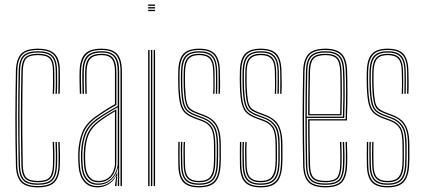

<svg xmlns="http://www.w3.org/2000/svg" viewBox="-20 -820 1865 846"><path d="M147.2 5.5Q95.2 5.5 73.2 -17.5Q51.2 -40.5 50 -91.8Q48.8 -149.2 48.1 -201.9Q47.5 -254.5 47.6 -304.6Q47.8 -354.8 48.4 -404.9Q49 -455 50 -507.2Q51.2 -558 72.4 -581.8Q93.5 -605.5 147 -605.5Q197.8 -605.5 220.6 -583.1Q243.5 -560.8 243.8 -507.8Q244 -486 244.1 -461.1Q244.2 -436.2 242.8 -406.8H236.8Q238 -435.5 237.9 -460.2Q237.8 -485 237.8 -507.5Q237.2 -557.2 216.5 -578.5Q195.8 -599.8 147 -599.8Q96 -599.8 76.6 -577.4Q57.2 -555 56 -507Q55 -455 54.4 -404.2Q53.8 -353.5 53.8 -302.5Q53.8 -251.5 54.2 -199.2Q54.8 -147 56 -92Q57.2 -43.2 77.6 -21.8Q98 -0.2 147.2 -0.2Q195 -0.2 215.5 -21Q236 -41.8 237.8 -91.8Q238.5 -114 238.4 -138.1Q238.2 -162.2 236.8 -194.5H242.8Q244.2 -165.2 244.5 -140.1Q244.8 -115 243.8 -91.8Q242 -40 220.4 -17.2Q198.8 5.5 147.2 5.5ZM147.2 -5.8Q100.5 -5.8 81.9 -25.8Q63.2 -45.8 62.2 -92Q61.2 -147 60.6 -199.5Q60 -252 60 -303.2Q60 -354.5 60.6 -405.1Q61.2 -455.8 62.2 -506.8Q63.2 -554.5 82 -574.4Q100.8 -594.2 147 -594.2Q192.8 -594.2 212 -574.6Q231.2 -555 231.5 -507.5Q231.8 -488.8 231.9 -463Q232 -437.2 230.5 -406.8H224.5Q226 -437.5 225.8 -463.4Q225.5 -489.2 225.5 -507.2Q225.2 -552.8 207.5 -570.6Q189.8 -588.5 147 -588.5Q104 -588.5 86.6 -570.4Q69.2 -552.2 68.2 -506.5Q67.2 -458 66.6 -408.2Q66 -358.5 65.9 -307.1Q65.8 -255.8 66.2 -202.4Q66.8 -149 68 -93Q69 -48 86.4 -29.8Q103.8 -11.5 147.2 -11.5Q189.8 -11.5 206.9 -29.4Q224 -47.2 225.5 -92.2Q226.2 -113.8 226.1 -138.4Q226 -163 224.5 -194.5H230.5Q232 -159.2 232.1 -135.5Q232.2 -111.8 231.5 -92.2Q229.8 -44.8 211.4 -25.2Q193 -5.8 147.2 -5.8ZM147.2 -17Q107 -17 91.1 -33.8Q75.2 -50.5 74.2 -93Q73.2 -146.8 72.6 -198.5Q72 -250.2 72 -301.2Q72 -352.2 72.6 -403.2Q73.2 -454.2 74.2 -506.2Q75.2 -549.2 91 -566.1Q106.8 -583 147 -583Q187.2 -583 203.2 -566.4Q219.2 -549.8 219.2 -507.2Q219.5 -485 219.6 -461.1Q219.8 -437.2 218.2 -406.8H212.2Q213.8 -437.8 213.5 -461.6Q213.2 -485.5 213.2 -507Q213.2 -546.8 199 -562Q184.8 -577.2 147 -577.2Q109.2 -577.2 95.2 -561.8Q81.2 -546.2 80.5 -506.2Q79.5 -456.8 78.9 -407.2Q78.2 -357.8 78.2 -307Q78.2 -256.2 78.8 -203.1Q79.2 -150 80.5 -93Q81.2 -53.8 95.2 -38.2Q109.2 -22.8 147.2 -22.8Q184.2 -22.8 198.1 -37.8Q212 -52.8 213.2 -92.8Q214 -115 213.9 -138.9Q213.8 -162.8 212.2 -194.5H218.2Q219.8 -162 219.9 -137.6Q220 -113.2 219.2 -92.8Q218 -49.8 202.2 -33.4Q186.5 -17 147.2 -17Z M511 0V-505Q511 -556 491.5 -577.9Q472 -599.8 427.2 -599.8Q380 -599.8 359.4 -578Q338.8 -556.2 337 -507.5Q336.2 -485 336.8 -458.8Q337.2 -432.5 338 -406.8H331.8Q331 -432.8 330.5 -459.4Q330 -486 330.8 -507.8Q332.5 -560 354.9 -582.8Q377.2 -605.5 427.2 -605.5Q459.5 -605.5 479.1 -595.2Q498.8 -585 508 -563Q517.2 -541 517.2 -505V0ZM412 -11.2Q442.2 -11.2 461.4 -26Q480.5 -40.8 489.6 -61.8Q498.8 -82.8 498.8 -101.2V-347Q480.2 -337.2 456.1 -322.6Q432 -308 412.2 -293.8Q374.2 -266.5 359.6 -231.8Q345 -197 343 -146.5Q342.5 -132.2 342.8 -123.4Q343 -114.5 344 -95Q346.2 -54.2 364.1 -32.8Q382 -11.2 412 -11.2ZM412.5 -17Q384.8 -17 368.5 -37.2Q352.2 -57.5 350 -95.2Q349 -112.5 348.8 -123.1Q348.5 -133.8 349 -146.2Q351 -198.5 365.9 -231.2Q380.8 -264 415.8 -289.5Q432 -301.5 452.9 -314.8Q473.8 -328 492.5 -338.2V-101Q492.5 -82.8 484.6 -63.2Q476.8 -43.8 459.2 -30.4Q441.8 -17 412.5 -17ZM413 -22.8Q439.2 -22.8 455.5 -34.9Q471.8 -47 479.1 -65.1Q486.5 -83.2 486.5 -100.8V-329.5Q471.5 -320.5 453.6 -309Q435.8 -297.5 418.2 -284.5Q384.5 -259 370.8 -227.4Q357 -195.8 355.2 -146.2Q354.8 -133 355 -124.1Q355.2 -115.2 356.2 -95.5Q358.2 -61.5 372.9 -42.1Q387.5 -22.8 413 -22.8ZM409.5 5.5Q370.8 5.5 349.5 -20.9Q328.2 -47.2 325.8 -93.8Q324.8 -111.5 324.5 -123.8Q324.2 -136 324.8 -147.8Q326.8 -196.5 342 -236Q357.2 -275.5 403.2 -308.2Q416.5 -317.5 430.2 -326.6Q444 -335.8 458.1 -344.5Q472.2 -353.2 486.5 -361V-505Q486.5 -542 473.4 -559.6Q460.2 -577.2 427.2 -577.2Q392.5 -577.2 377.6 -560.5Q362.8 -543.8 361.5 -506.8Q360.8 -485.5 361.1 -461.4Q361.5 -437.2 362.2 -406.8H356.2Q355.5 -435.8 355.1 -461.1Q354.8 -486.5 355.2 -506.8Q356.5 -546.5 372.6 -564.8Q388.8 -583 427.2 -583Q463.5 -583 478.1 -564.1Q492.8 -545.2 492.8 -505V-357.2Q469.8 -345 447.5 -331Q425.2 -317 405.8 -303Q362.5 -272 347.6 -234Q332.8 -196 330.8 -147.5Q330.2 -133 330.5 -123.8Q330.8 -114.5 331.8 -94.2Q334.2 -48.8 354.6 -24.5Q375 -0.2 410.2 -0.2Q440.5 -0.2 463.1 -16.4Q485.8 -32.5 495.8 -60.2H497.2L493.5 -7.2V0H487V-4.8L492.5 -44.8H491Q480.2 -21.5 458 -8Q435.8 5.5 409.5 5.5ZM499 0V-15L500.8 -78.8H499.2Q493.2 -50 469.9 -27.9Q446.5 -5.8 411 -5.8Q378 -5.8 359.1 -28.8Q340.2 -51.8 338 -94.5Q337 -112.2 336.8 -123.2Q336.5 -134.2 337 -147.2Q338.8 -194.5 352.8 -231.4Q366.8 -268.2 409.2 -298.8Q423.5 -308.8 439.5 -318.6Q455.5 -328.5 471 -337.5Q486.5 -346.5 498.8 -353V-505Q498.8 -550 482.2 -569.2Q465.8 -588.5 427.2 -588.5Q387 -588.5 368.8 -569.6Q350.5 -550.8 349.2 -507Q348.5 -484.5 349 -458.4Q349.5 -432.2 350.2 -406.8H344Q343.2 -432.8 342.8 -459.4Q342.2 -486 343 -507.2Q344.5 -553.5 363.9 -573.9Q383.2 -594.2 427.2 -594.2Q468.8 -594.2 486.9 -573.5Q505 -552.8 505 -505V0Z M632.8 -794.2V-800H663.2V-794.2ZM632.8 -771V-776.8H663.2V-771ZM632.8 -782.8V-788.5H663.2V-782.8ZM657.2 0V-600H663.2V0ZM632.8 0V-600H639V0ZM645 0V-600H651V0Z M857 5.5Q809.2 5.5 788 -17Q766.8 -39.5 765.8 -91.8Q765.5 -117.5 765.2 -140Q765 -162.5 765.8 -194.5H771.8Q771 -160.2 771.1 -137.6Q771.2 -115 771.8 -92Q772.8 -42.8 792.6 -21.5Q812.5 -0.2 857 -0.2Q902.5 -0.2 923 -21.6Q943.5 -43 946 -91.5Q947 -106.2 947.1 -120.5Q947.2 -134.8 947.1 -149.4Q947 -164 947 -180Q947 -239.8 930 -267.4Q913 -295 876.8 -308.2L846.2 -319.5Q826 -327 814.2 -336.4Q802.5 -345.8 796.9 -368.6Q791.2 -391.5 789.5 -439Q789 -457.5 789 -472.2Q789 -487 789.5 -506.5Q791 -547.2 806.6 -565.1Q822.2 -583 857.5 -583Q893 -583 908.8 -565.4Q924.5 -547.8 925.2 -507.2Q925.8 -484.8 925.9 -462.6Q926 -440.5 925.2 -406.8H919.2Q920.8 -437 920.4 -461.9Q920 -486.8 919.5 -506.8Q918.8 -545 904.2 -561.1Q889.8 -577.2 857.5 -577.2Q825.5 -577.2 811.1 -560.9Q796.8 -544.5 795.5 -506.5Q795 -484.5 795 -471.2Q795 -458 795.5 -439.2Q797.2 -396.8 801.5 -374.9Q805.8 -353 816.6 -342.9Q827.5 -332.8 848.2 -325L878.5 -313.5Q901.5 -304.8 918.2 -290.5Q935 -276.2 944 -250.1Q953 -224 953 -180Q953 -164.5 953.1 -149.6Q953.2 -134.8 953.1 -120.2Q953 -105.8 952 -91.2Q949.2 -40.8 927.9 -17.6Q906.5 5.5 857 5.5ZM857 -5.8Q814.8 -5.8 796.6 -26.1Q778.5 -46.5 777.5 -92.2Q777.2 -117 776.8 -141.5Q776.2 -166 777.5 -194.5H783.5Q782 -163.8 782.6 -138.1Q783.2 -112.5 783.5 -92.2Q784.2 -49 801.4 -30.2Q818.5 -11.5 857 -11.5Q897.2 -11.5 914.5 -30.8Q931.8 -50 934 -92Q935.2 -114 935.1 -134.5Q935 -155 935 -180Q935 -236.5 919.8 -261.1Q904.5 -285.8 873 -297.5L842.2 -308.8Q817.5 -317.8 804.1 -329.9Q790.8 -342 785 -366.8Q779.2 -391.5 777.5 -438.8Q776.8 -459 776.9 -473.5Q777 -488 777.5 -506.8Q778.8 -553.2 797.2 -573.8Q815.8 -594.2 857.5 -594.2Q899.5 -594.2 917.8 -574.1Q936 -554 937 -507.5Q937.5 -483.5 937.6 -462Q937.8 -440.5 937 -406.8H931Q932 -443.8 931.9 -464.9Q931.8 -486 931.2 -507.5Q930.5 -551 913.2 -569.8Q896 -588.5 857.5 -588.5Q818.8 -588.5 801.8 -569.4Q784.8 -550.2 783.5 -506.8Q783 -487.5 782.9 -473Q782.8 -458.5 783.5 -439Q785.2 -390.2 791.2 -366.5Q797.2 -342.8 809.9 -332.5Q822.5 -322.2 844.2 -314L875 -302.5Q907.5 -290.5 924.2 -265.2Q941 -240 941 -180Q941 -155.5 941.1 -134.6Q941.2 -113.8 940 -91.8Q937.5 -47 919 -26.4Q900.5 -5.8 857 -5.8ZM857 -17Q822 -17 806 -34.4Q790 -51.8 789.2 -92.8Q789 -112.8 788.5 -138.5Q788 -164.2 789.5 -194.5H795.2Q794 -167.5 794.4 -141.6Q794.8 -115.8 795.2 -92.8Q795.8 -55.2 810.1 -39Q824.5 -22.8 857 -22.8Q891.8 -22.8 905.8 -40.1Q919.8 -57.5 922 -92.5Q923.2 -115 923 -135.8Q922.8 -156.5 922.8 -180Q922.8 -233.8 909.6 -255.2Q896.5 -276.8 869.2 -286.5L838.2 -298Q811.2 -307.8 796 -321.5Q780.8 -335.2 773.9 -362.2Q767 -389.2 765.5 -438.5Q764.8 -459.2 764.9 -474.8Q765 -490.2 765.5 -507Q766.8 -559.2 788 -582.4Q809.2 -605.5 857.5 -605.5Q905.2 -605.5 926.5 -582.9Q947.8 -560.2 948.8 -507.8Q949.2 -487.2 949.8 -461.8Q950.2 -436.2 948.8 -406.8H943Q943.5 -440.8 943.5 -462.9Q943.5 -485 943 -507.5Q942 -556.2 922.5 -578Q903 -599.8 857.5 -599.8Q811.8 -599.8 792.4 -577.8Q773 -555.8 771.5 -507Q771 -484.8 771 -470.9Q771 -457 771.5 -438.5Q773.2 -390.8 779.4 -365Q785.5 -339.2 799.9 -326.1Q814.2 -313 840.2 -303.2L871.2 -291.8Q901.8 -280.5 915.2 -257Q928.8 -233.5 928.8 -180Q928.8 -164.8 928.9 -150.1Q929 -135.5 928.9 -121.1Q928.8 -106.8 928 -92Q925.8 -52.8 909.6 -34.9Q893.5 -17 857 -17Z M1128.5 5.5Q1080.8 5.5 1059.5 -17Q1038.2 -39.5 1037.2 -91.8Q1037 -117.5 1036.8 -140Q1036.5 -162.5 1037.2 -194.5H1043.2Q1042.5 -160.2 1042.6 -137.6Q1042.8 -115 1043.2 -92Q1044.2 -42.8 1064.1 -21.5Q1084 -0.2 1128.5 -0.2Q1174 -0.2 1194.5 -21.6Q1215 -43 1217.5 -91.5Q1218.5 -106.2 1218.6 -120.5Q1218.8 -134.8 1218.6 -149.4Q1218.5 -164 1218.5 -180Q1218.5 -239.8 1201.5 -267.4Q1184.5 -295 1148.2 -308.2L1117.8 -319.5Q1097.5 -327 1085.8 -336.4Q1074 -345.8 1068.4 -368.6Q1062.8 -391.5 1061 -439Q1060.5 -457.5 1060.5 -472.2Q1060.5 -487 1061 -506.5Q1062.5 -547.2 1078.1 -565.1Q1093.8 -583 1129 -583Q1164.5 -583 1180.2 -565.4Q1196 -547.8 1196.8 -507.2Q1197.2 -484.8 1197.4 -462.6Q1197.5 -440.5 1196.8 -406.8H1190.8Q1192.2 -437 1191.9 -461.9Q1191.5 -486.8 1191 -506.8Q1190.2 -545 1175.8 -561.1Q1161.2 -577.2 1129 -577.2Q1097 -577.2 1082.6 -560.9Q1068.2 -544.5 1067 -506.5Q1066.5 -484.5 1066.5 -471.2Q1066.5 -458 1067 -439.2Q1068.8 -396.8 1073 -374.9Q1077.2 -353 1088.1 -342.9Q1099 -332.8 1119.8 -325L1150 -313.5Q1173 -304.8 1189.8 -290.5Q1206.5 -276.2 1215.5 -250.1Q1224.5 -224 1224.5 -180Q1224.5 -164.5 1224.6 -149.6Q1224.8 -134.8 1224.6 -120.2Q1224.5 -105.8 1223.5 -91.2Q1220.8 -40.8 1199.4 -17.6Q1178 5.5 1128.5 5.5ZM1128.5 -5.8Q1086.2 -5.8 1068.1 -26.1Q1050 -46.5 1049 -92.2Q1048.8 -117 1048.2 -141.5Q1047.8 -166 1049 -194.5H1055Q1053.5 -163.8 1054.1 -138.1Q1054.8 -112.5 1055 -92.2Q1055.8 -49 1072.9 -30.2Q1090 -11.5 1128.5 -11.5Q1168.8 -11.5 1186 -30.8Q1203.2 -50 1205.5 -92Q1206.8 -114 1206.6 -134.5Q1206.5 -155 1206.5 -180Q1206.5 -236.5 1191.2 -261.1Q1176 -285.8 1144.5 -297.5L1113.8 -308.8Q1089 -317.8 1075.6 -329.9Q1062.2 -342 1056.5 -366.8Q1050.8 -391.5 1049 -438.8Q1048.2 -459 1048.4 -473.5Q1048.5 -488 1049 -506.8Q1050.2 -553.2 1068.8 -573.8Q1087.2 -594.2 1129 -594.2Q1171 -594.2 1189.2 -574.1Q1207.5 -554 1208.5 -507.5Q1209 -483.5 1209.1 -462Q1209.2 -440.5 1208.5 -406.8H1202.5Q1203.5 -443.8 1203.4 -464.9Q1203.2 -486 1202.8 -507.5Q1202 -551 1184.8 -569.8Q1167.5 -588.5 1129 -588.5Q1090.2 -588.5 1073.2 -569.4Q1056.2 -550.2 1055 -506.8Q1054.5 -487.5 1054.4 -473Q1054.2 -458.5 1055 -439Q1056.8 -390.2 1062.8 -366.5Q1068.8 -342.8 1081.4 -332.5Q1094 -322.2 1115.8 -314L1146.5 -302.5Q1179 -290.5 1195.8 -265.2Q1212.5 -240 1212.5 -180Q1212.5 -155.5 1212.6 -134.6Q1212.8 -113.8 1211.5 -91.8Q1209 -47 1190.5 -26.4Q1172 -5.8 1128.5 -5.8ZM1128.5 -17Q1093.5 -17 1077.5 -34.4Q1061.5 -51.8 1060.8 -92.8Q1060.5 -112.8 1060 -138.5Q1059.5 -164.2 1061 -194.5H1066.8Q1065.5 -167.5 1065.9 -141.6Q1066.2 -115.8 1066.8 -92.8Q1067.2 -55.2 1081.6 -39Q1096 -22.8 1128.5 -22.8Q1163.2 -22.8 1177.2 -40.1Q1191.2 -57.5 1193.5 -92.5Q1194.8 -115 1194.5 -135.8Q1194.2 -156.5 1194.2 -180Q1194.2 -233.8 1181.1 -255.2Q1168 -276.8 1140.8 -286.5L1109.8 -298Q1082.8 -307.8 1067.5 -321.5Q1052.2 -335.2 1045.4 -362.2Q1038.5 -389.2 1037 -438.5Q1036.2 -459.2 1036.4 -474.8Q1036.5 -490.2 1037 -507Q1038.2 -559.2 1059.5 -582.4Q1080.8 -605.5 1129 -605.5Q1176.8 -605.5 1198 -582.9Q1219.2 -560.2 1220.2 -507.8Q1220.8 -487.2 1221.2 -461.8Q1221.8 -436.2 1220.2 -406.8H1214.5Q1215 -440.8 1215 -462.9Q1215 -485 1214.5 -507.5Q1213.5 -556.2 1194 -578Q1174.5 -599.8 1129 -599.8Q1083.2 -599.8 1063.9 -577.8Q1044.5 -555.8 1043 -507Q1042.5 -484.8 1042.5 -470.9Q1042.5 -457 1043 -438.5Q1044.8 -390.8 1050.9 -365Q1057 -339.2 1071.4 -326.1Q1085.8 -313 1111.8 -303.2L1142.8 -291.8Q1173.2 -280.5 1186.8 -257Q1200.2 -233.5 1200.2 -180Q1200.2 -164.8 1200.4 -150.1Q1200.5 -135.5 1200.4 -121.1Q1200.2 -106.8 1199.5 -92Q1197.2 -52.8 1181.1 -34.9Q1165 -17 1128.5 -17Z M1414.8 5.5Q1361 5.5 1339 -17.6Q1317 -40.8 1315.8 -91.8Q1314.5 -149.2 1313.9 -201.9Q1313.2 -254.5 1313.4 -304.6Q1313.5 -354.8 1314.1 -404.9Q1314.8 -455 1315.8 -507.2Q1317 -557.2 1338.8 -581.4Q1360.5 -605.5 1414.5 -605.5Q1462.5 -605.5 1485 -583.2Q1507.5 -561 1509.5 -508.8Q1510 -493.2 1510.4 -470.8Q1510.8 -448.2 1510.9 -420Q1511 -391.8 1510.5 -358.8Q1510 -325.8 1508.5 -289.2H1344Q1344 -250.2 1344.2 -218.2Q1344.5 -186.2 1345.1 -156.1Q1345.8 -126 1346.2 -93Q1347 -53.5 1361.4 -38.1Q1375.8 -22.8 1414.8 -22.8Q1450.5 -22.8 1463.9 -36.8Q1477.2 -50.8 1479 -93Q1479.8 -110.5 1479.6 -137.1Q1479.5 -163.8 1478 -194.5H1484Q1485.5 -164.2 1485.6 -137.5Q1485.8 -110.8 1485 -93Q1483.2 -48 1468 -32.5Q1452.8 -17 1414.8 -17Q1372.8 -17 1356.9 -33.8Q1341 -50.5 1340 -92.8Q1339.5 -122.5 1338.9 -154.4Q1338.2 -186.2 1338 -221.2Q1337.8 -256.2 1337.8 -294.8H1502.8Q1504 -332.8 1504.5 -365.4Q1505 -398 1504.9 -424.9Q1504.8 -451.8 1504.4 -472.9Q1504 -494 1503.2 -508.8Q1501.2 -561.8 1478.6 -580.8Q1456 -599.8 1414.5 -599.8Q1363 -599.8 1343 -577Q1323 -554.2 1321.8 -507Q1320.8 -455.2 1320.1 -404.2Q1319.5 -353.2 1319.5 -302.1Q1319.5 -251 1320 -198.8Q1320.5 -146.5 1321.8 -92Q1323 -42.5 1343.8 -21.4Q1364.5 -0.2 1414.8 -0.2Q1461.2 -0.2 1481.1 -20Q1501 -39.8 1503.5 -92Q1504 -103.2 1504.1 -119.5Q1504.2 -135.8 1503.9 -155.1Q1503.5 -174.5 1502.5 -194.5H1508.5Q1509.8 -167 1510.1 -139.5Q1510.5 -112 1509.5 -91.8Q1507.2 -38 1486.1 -16.2Q1465 5.5 1414.8 5.5ZM1414.8 -5.8Q1366.5 -5.8 1347.8 -25.6Q1329 -45.5 1328 -92Q1326.8 -146.8 1326.2 -199.5Q1325.8 -252.2 1325.8 -303.5Q1325.8 -354.8 1326.4 -405.5Q1327 -456.2 1328 -506.8Q1329 -554 1348.5 -574.1Q1368 -594.2 1414.5 -594.2Q1456.8 -594.2 1476.1 -575Q1495.5 -555.8 1497.2 -506.5Q1498 -493.2 1498.5 -463.8Q1499 -434.2 1498.8 -392.5Q1498.5 -350.8 1496.8 -300.5H1331.8Q1331.8 -237.8 1332.2 -190.2Q1332.8 -142.8 1333.8 -92.5Q1334.5 -47.8 1352.2 -29.6Q1370 -11.5 1414.8 -11.5Q1456.2 -11.5 1472.8 -28.5Q1489.2 -45.5 1491.2 -92.5Q1492 -110 1491.9 -136.9Q1491.8 -163.8 1490.2 -194.5H1496.2Q1497.5 -168.5 1497.9 -140.6Q1498.2 -112.8 1497.2 -92.5Q1495.2 -42.5 1477.1 -24.1Q1459 -5.8 1414.8 -5.8ZM1331.8 -306H1490.8Q1492.5 -350.2 1492.8 -390.6Q1493 -431 1492.5 -461.5Q1492 -492 1491.2 -506.2Q1489.5 -552.8 1471.9 -570.6Q1454.2 -588.5 1414.5 -588.5Q1371 -588.5 1353 -570Q1335 -551.5 1334 -506.5Q1333 -463 1332.4 -414.1Q1331.8 -365.2 1331.8 -306ZM1337.8 -311.8Q1338 -348.2 1338.1 -379.4Q1338.2 -410.5 1338.9 -441Q1339.5 -471.5 1340 -506.2Q1341 -548.8 1357.4 -565.9Q1373.8 -583 1414.5 -583Q1450.2 -583 1466.8 -567Q1483.2 -551 1485 -506.2Q1485.5 -493.5 1486 -465.6Q1486.5 -437.8 1486.4 -398.5Q1486.2 -359.2 1484.8 -311.8ZM1344 -317.2H1479Q1480.2 -360.2 1480.4 -398.4Q1480.5 -436.5 1480 -464.8Q1479.5 -493 1479 -506.2Q1477.2 -547.8 1462.5 -562.5Q1447.8 -577.2 1414.5 -577.2Q1376.2 -577.2 1361.6 -561.4Q1347 -545.5 1346.2 -506.2Q1345.8 -474.2 1345.1 -445.5Q1344.5 -416.8 1344.2 -386Q1344 -355.2 1344 -317.2Z M1687.8 5.5Q1640 5.5 1618.8 -17Q1597.5 -39.5 1596.5 -91.8Q1596.2 -117.5 1596 -140Q1595.8 -162.5 1596.5 -194.5H1602.5Q1601.8 -160.2 1601.9 -137.6Q1602 -115 1602.5 -92Q1603.5 -42.8 1623.4 -21.5Q1643.2 -0.2 1687.8 -0.2Q1733.2 -0.2 1753.8 -21.6Q1774.2 -43 1776.8 -91.5Q1777.8 -106.2 1777.9 -120.5Q1778 -134.8 1777.9 -149.4Q1777.8 -164 1777.8 -180Q1777.8 -239.8 1760.8 -267.4Q1743.8 -295 1707.5 -308.2L1677 -319.5Q1656.8 -327 1645 -336.4Q1633.2 -345.8 1627.6 -368.6Q1622 -391.5 1620.2 -439Q1619.8 -457.5 1619.8 -472.2Q1619.8 -487 1620.2 -506.5Q1621.8 -547.2 1637.4 -565.1Q1653 -583 1688.2 -583Q1723.8 -583 1739.5 -565.4Q1755.2 -547.8 1756 -507.2Q1756.5 -484.8 1756.6 -462.6Q1756.8 -440.5 1756 -406.8H1750Q1751.5 -437 1751.1 -461.9Q1750.8 -486.8 1750.2 -506.8Q1749.5 -545 1735 -561.1Q1720.5 -577.2 1688.2 -577.2Q1656.2 -577.2 1641.9 -560.9Q1627.5 -544.5 1626.2 -506.5Q1625.8 -484.5 1625.8 -471.2Q1625.8 -458 1626.2 -439.2Q1628 -396.8 1632.2 -374.9Q1636.5 -353 1647.4 -342.9Q1658.2 -332.8 1679 -325L1709.2 -313.5Q1732.2 -304.8 1749 -290.5Q1765.8 -276.2 1774.8 -250.1Q1783.8 -224 1783.8 -180Q1783.8 -164.5 1783.9 -149.6Q1784 -134.8 1783.9 -120.2Q1783.8 -105.8 1782.8 -91.2Q1780 -40.8 1758.6 -17.6Q1737.2 5.5 1687.8 5.5ZM1687.8 -5.8Q1645.5 -5.8 1627.4 -26.1Q1609.2 -46.5 1608.2 -92.2Q1608 -117 1607.5 -141.5Q1607 -166 1608.2 -194.5H1614.2Q1612.8 -163.8 1613.4 -138.1Q1614 -112.5 1614.2 -92.2Q1615 -49 1632.1 -30.2Q1649.2 -11.5 1687.8 -11.5Q1728 -11.5 1745.2 -30.8Q1762.5 -50 1764.8 -92Q1766 -114 1765.9 -134.5Q1765.8 -155 1765.8 -180Q1765.8 -236.5 1750.5 -261.1Q1735.2 -285.8 1703.8 -297.5L1673 -308.8Q1648.2 -317.8 1634.9 -329.9Q1621.5 -342 1615.8 -366.8Q1610 -391.5 1608.2 -438.8Q1607.5 -459 1607.6 -473.5Q1607.8 -488 1608.2 -506.8Q1609.5 -553.2 1628 -573.8Q1646.5 -594.2 1688.2 -594.2Q1730.2 -594.2 1748.5 -574.1Q1766.8 -554 1767.8 -507.5Q1768.2 -483.5 1768.4 -462Q1768.5 -440.5 1767.8 -406.8H1761.8Q1762.8 -443.8 1762.6 -464.9Q1762.5 -486 1762 -507.5Q1761.2 -551 1744 -569.8Q1726.8 -588.5 1688.2 -588.5Q1649.5 -588.5 1632.5 -569.4Q1615.5 -550.2 1614.2 -506.8Q1613.8 -487.5 1613.6 -473Q1613.5 -458.5 1614.2 -439Q1616 -390.2 1622 -366.5Q1628 -342.8 1640.6 -332.5Q1653.2 -322.2 1675 -314L1705.8 -302.5Q1738.2 -290.5 1755 -265.2Q1771.8 -240 1771.8 -180Q1771.8 -155.5 1771.9 -134.6Q1772 -113.8 1770.8 -91.8Q1768.2 -47 1749.8 -26.4Q1731.2 -5.8 1687.8 -5.8ZM1687.8 -17Q1652.8 -17 1636.8 -34.4Q1620.8 -51.8 1620 -92.8Q1619.8 -112.8 1619.2 -138.5Q1618.8 -164.2 1620.2 -194.5H1626Q1624.8 -167.5 1625.1 -141.6Q1625.5 -115.8 1626 -92.8Q1626.5 -55.2 1640.9 -39Q1655.2 -22.8 1687.8 -22.8Q1722.5 -22.8 1736.5 -40.1Q1750.5 -57.5 1752.8 -92.5Q1754 -115 1753.8 -135.8Q1753.5 -156.5 1753.5 -180Q1753.5 -233.8 1740.4 -255.2Q1727.2 -276.8 1700 -286.5L1669 -298Q1642 -307.8 1626.8 -321.5Q1611.5 -335.2 1604.6 -362.2Q1597.8 -389.2 1596.2 -438.5Q1595.5 -459.2 1595.6 -474.8Q1595.8 -490.2 1596.2 -507Q1597.5 -559.2 1618.8 -582.4Q1640 -605.5 1688.2 -605.5Q1736 -605.5 1757.2 -582.9Q1778.5 -560.2 1779.5 -507.8Q1780 -487.2 1780.5 -461.8Q1781 -436.2 1779.5 -406.8H1773.8Q1774.2 -440.8 1774.2 -462.9Q1774.2 -485 1773.8 -507.5Q1772.8 -556.2 1753.2 -578Q1733.8 -599.8 1688.2 -599.8Q1642.5 -599.8 1623.1 -577.8Q1603.8 -555.8 1602.2 -507Q1601.8 -484.8 1601.8 -470.9Q1601.8 -457 1602.2 -438.5Q1604 -390.8 1610.1 -365Q1616.2 -339.2 1630.6 -326.1Q1645 -313 1671 -303.2L1702 -291.8Q1732.5 -280.5 1746 -257Q1759.5 -233.5 1759.5 -180Q1759.5 -164.8 1759.6 -150.1Q1759.8 -135.5 1759.6 -121.1Q1759.5 -106.8 1758.8 -92Q1756.5 -52.8 1740.4 -34.9Q1724.2 -17 1687.8 -17Z"/></svg>

Font: Big Shoulders Inline Display Thin ExtraLight
Style: Regular
Weight: 250
Version: Version 2.002